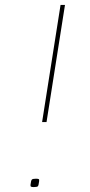

<svg xmlns="http://www.w3.org/2000/svg" viewBox="-20 -760 365 780"><path d="M151 -264 226 -740H244L169 -264ZM104 -10Q106 -27 109.5 -30.5Q113 -34 126 -34Q134 -34 137 -32.5Q140 -31 139 -24Q137 -7 134 -3.5Q131 0 117 0Q110 0 106.5 -1.5Q103 -3 104 -10Z"/></svg>

Font: Georama Extra Expanded Thin
Style: Italic
Weight: 100
Width: 8
Italic angle: -9°
Designer: Jean-Baptiste Levee
Foundry: Production Type
Version: Version 1.000